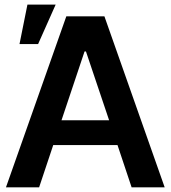

<svg xmlns="http://www.w3.org/2000/svg" viewBox="-20 -797 726 817"><path d="M146.5 0H5.4L262.2 -727.5H424.3L680.7 0H540L480 -179.7H206.5ZM339.8 -578.1 241.7 -285.2H444.3L345.7 -578.1ZM63 -609.4 96.7 -777.3H216.8L142.1 -609.4Z"/></svg>

Font: Inter Tight SemiBold
Style: Regular
Weight: 600
Designer: Rasmus Andersson
Foundry: rsms
Version: Version 3.004; ttfautohint (v1.8.4.7-5d5b)